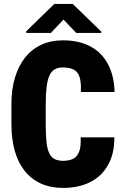

<svg xmlns="http://www.w3.org/2000/svg" viewBox="-20 -921 612 951"><path d="M379.4 -240.7H546.4Q546.9 -160.6 515.4 -104.2Q483.9 -47.9 426.8 -19Q369.6 9.8 293 9.8Q231 9.8 183.1 -11.7Q135.3 -33.2 102.5 -74.2Q69.8 -115.2 53.2 -173.6Q36.6 -231.9 36.6 -306.2V-405.3Q36.6 -479 54.4 -537.6Q72.3 -596.2 105.2 -637.2Q138.2 -678.2 185.3 -699.7Q232.4 -721.2 290.5 -721.2Q372.1 -721.2 428.5 -690.7Q484.9 -660.2 515.1 -602.8Q545.4 -545.4 547.4 -465.3H380.4Q382.8 -511.7 374.5 -538.3Q366.2 -564.9 345.5 -575.9Q324.7 -586.9 290.5 -586.9Q267.1 -586.9 251 -577.6Q234.9 -568.4 225.1 -547.1Q215.3 -525.9 210.9 -491.2Q206.5 -456.5 206.5 -406.2V-306.2Q206.5 -254.9 210 -220.2Q213.4 -185.5 222.9 -164.3Q232.4 -143.1 249.3 -133.8Q266.1 -124.5 293 -124.5Q321.3 -124.5 341.3 -134Q361.3 -143.6 371.6 -168.7Q381.8 -193.8 379.4 -240.7ZM340.3 -901.4 481.9 -764.2V-757.8H357.9L294.4 -824.2L231.9 -757.8H109.9V-766.1L249 -901.4Z"/></svg>

Font: Roboto Condensed Black
Style: Regular
Weight: 900
Designer: Christian Robertson
Foundry: Google
Version: Version 3.008; 2023